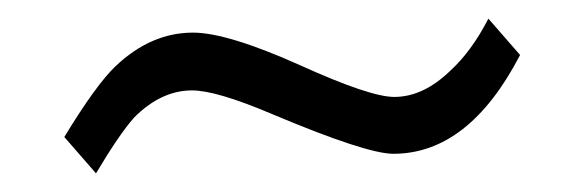

<svg xmlns="http://www.w3.org/2000/svg" viewBox="-20 -349 628 206"><path d="M504 -329 538 -290Q483 -184 402 -184Q373 -184 271 -227Q212 -252 186 -252Q153 -252 124 -223Q108 -205 83 -163L49 -202Q83 -258 104 -278Q142 -314 187 -314Q224 -314 302 -279Q377 -245 403 -245Q434 -245 463 -273Q486 -294 504 -329Z"/></svg>

Font: GFS Didot
Style: Italic
Weight: 400
Italic angle: -12°
Designer: Takis Katsoulidis and George D. Matthiopoulos
Foundry: George Matthiopoulos and Takis Katsoulidis
Version: Version 1.0